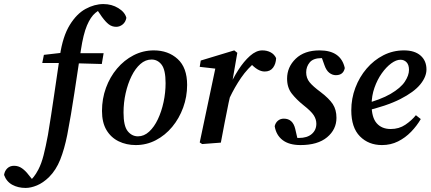

<svg xmlns="http://www.w3.org/2000/svg" viewBox="-161 -702 2119 945"><path d="M348 -682Q389 -682 421.5 -662Q454 -642 461 -614Q457 -593 442.5 -581.5Q428 -570 411 -570Q390 -570 374 -582.5Q358 -595 340 -620L312 -661L360 -666Q332 -658 308.5 -638.5Q285 -619 267 -576.5Q249 -534 237 -455Q221 -351 205 -244Q189 -137 170 -38Q156 32 135.5 83.5Q115 135 80 170Q51 198 21 210.5Q-9 223 -35 223Q-72 223 -100.5 207.5Q-129 192 -141 159Q-138 139 -125 126.5Q-112 114 -92 114Q-70 114 -52.5 126.5Q-35 139 -20 159L6 191L-19 194Q-7 183 4.5 169Q16 155 28 132Q43 103 53.5 62Q64 21 75 -38Q91 -135 105 -231.5Q119 -328 134 -429Q148 -523 182 -578.5Q216 -634 260 -658Q304 -682 348 -682ZM47 -392 55 -432 168 -445V-440H349L340 -387L160 -392Z M507 12Q461 12 423 -6.5Q385 -25 363 -62Q341 -99 341 -156Q341 -216 360.5 -269.5Q380 -323 415 -364.5Q450 -406 496.5 -430Q543 -454 596 -454Q667 -454 713.5 -411.5Q760 -369 760 -284Q760 -226 740.5 -172.5Q721 -119 686.5 -77.5Q652 -36 606 -12Q560 12 507 12ZM518 -31Q548 -31 573 -54Q598 -77 616 -115Q634 -153 644 -199.5Q654 -246 654 -293Q654 -358 634.5 -383.5Q615 -409 585 -409Q555 -409 530 -387Q505 -365 486.5 -327.5Q468 -290 457.5 -243.5Q447 -197 447 -148Q447 -82 467.5 -56.5Q488 -31 518 -31Z M969 -220 963 -265Q984 -314 1011.5 -357Q1039 -400 1069.5 -427Q1100 -454 1130 -454Q1153 -454 1171 -444.5Q1189 -435 1198 -416Q1197 -388 1183 -369Q1169 -350 1142 -350Q1124 -350 1106 -361Q1088 -372 1070 -392L1058 -405L1103 -403Q1057 -365 1025.5 -319Q994 -273 969 -220ZM822 -1 902 -380 936 -360 822 -373 827 -404 992 -454 1007 -442 981 -292 983 -280 964 -195Q954 -146 944.5 -97.5Q935 -49 926 0L834 7Z M1307 -3 1260 -29Q1275 -25 1286 -24Q1297 -23 1310 -23Q1351 -23 1373.5 -42.5Q1396 -62 1396 -93Q1396 -115 1383 -135Q1370 -155 1333 -184Q1298 -212 1275 -241.5Q1252 -271 1252 -315Q1252 -372 1294.5 -413Q1337 -454 1412 -454Q1517 -454 1536 -367Q1529 -332 1492 -332Q1475 -332 1460 -343.5Q1445 -355 1436 -381L1416 -437L1460 -413Q1443 -416 1422 -416Q1381 -416 1363.5 -395Q1346 -374 1346 -346Q1346 -318 1362.5 -297.5Q1379 -277 1417 -249Q1459 -217 1477 -189.5Q1495 -162 1495 -122Q1495 -65 1449 -26.5Q1403 12 1318 12Q1262 12 1230 -12.5Q1198 -37 1191 -81Q1195 -98 1207 -108Q1219 -118 1236 -118Q1280 -118 1292 -68Z M1719 12Q1653 12 1610.5 -31Q1568 -74 1568 -159Q1568 -217 1588 -270Q1608 -323 1643.5 -364.5Q1679 -406 1726 -430Q1773 -454 1827 -454Q1880 -454 1909 -428.5Q1938 -403 1938 -360Q1938 -324 1907.5 -286.5Q1877 -249 1809.5 -214.5Q1742 -180 1630 -154L1627 -189Q1712 -211 1761.5 -240Q1811 -269 1831.5 -300Q1852 -331 1852 -358Q1852 -383 1840 -395.5Q1828 -408 1810 -408Q1789 -408 1764.5 -390Q1740 -372 1718 -341Q1696 -310 1682 -270Q1668 -230 1668 -186Q1668 -124 1693 -95.5Q1718 -67 1762 -67Q1803 -67 1834 -88Q1865 -109 1886 -135L1910 -116Q1891 -83 1862.5 -53.5Q1834 -24 1798 -6Q1762 12 1719 12Z"/></svg>

Font: Lisu Bosa ExtraBold
Style: Italic
Weight: 800
Italic angle: -19°
Designer: David Morse, Annie Olsen, Victor Gaultney, Frank Grießhammer (Latin)
Foundry: SIL International
Version: Version 2.000